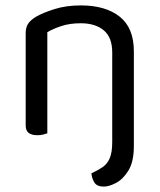

<svg xmlns="http://www.w3.org/2000/svg" viewBox="-20 -495 590 710"><path d="M475 -305V-203H395V-301Q395 -357 363.5 -383Q332 -409 279 -409Q239 -409 208 -399Q177 -389 155 -376V-203H75V-372Q75 -393 83.5 -406.5Q92 -420 113 -433Q139 -448 182 -461.5Q225 -475 279 -475Q370 -475 422.5 -433.5Q475 -392 475 -305ZM75 -258H155V-2Q150 0 140 2.5Q130 5 118 5Q97 5 86 -3.5Q75 -12 75 -31ZM318 146Q342 135 359.5 123Q377 111 386 89.5Q395 68 395 30V-263H475V45Q475 103 455 135.5Q435 168 409 181.5Q383 195 364 195Q339 195 329.5 180.5Q320 166 318 146Z"/></svg>

Font: Baloo Paaji 2
Style: Regular
Weight: 400
Designer: Shuchita Grover, Noopur Datye and Ek Type
Foundry: Ek Type
Version: Version 1.700